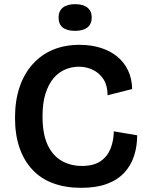

<svg xmlns="http://www.w3.org/2000/svg" viewBox="-20 -888 712 921"><path d="M370 13Q295 13 236 -8.5Q177 -30 136 -73.5Q95 -117 73.5 -179.5Q52 -242 52 -323Q52 -406 74 -470.5Q96 -535 137 -580.5Q178 -626 234.5 -649.5Q291 -673 362 -673Q417 -673 463 -658.5Q509 -644 542.5 -616.5Q576 -589 594.5 -549.5Q613 -510 614 -461L496 -431Q496 -477 477 -507Q458 -537 426.5 -552.5Q395 -568 358 -568Q325 -568 293.5 -555Q262 -542 237.5 -513.5Q213 -485 198.5 -440Q184 -395 184 -330Q184 -246 208 -194Q232 -142 275 -117Q318 -92 373 -92Q429 -92 462 -114.5Q495 -137 510 -174.5Q525 -212 526 -258L638 -239Q638 -186 623 -140Q608 -94 576 -59.5Q544 -25 493 -6Q442 13 370 13ZM340 -740Q301 -740 281 -756Q261 -772 261 -804Q261 -835 281.5 -851.5Q302 -868 340 -868Q379 -868 399.5 -851.5Q420 -835 420 -804Q420 -773 399.5 -756.5Q379 -740 340 -740Z"/></svg>

Font: Bricolage Grotesque 20pt SemiBold
Style: Regular
Weight: 600
Version: Version 1.001;gftools[0.9.33.dev8+g029e19f]